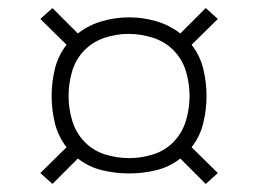

<svg xmlns="http://www.w3.org/2000/svg" viewBox="-20 -578 640 476"><path d="M490 -122 427 -185Q400 -164 367 -156Q334 -148 300 -148Q266 -148 233 -156Q200 -164 173 -185L110 -122L80 -149L145 -213Q124 -240 116 -273Q108 -306 108 -340Q108 -374 116 -407Q124 -440 145 -467L80 -531L110 -558L173 -495Q200 -516 233 -525.5Q266 -535 300 -535Q334 -535 367 -525.5Q400 -516 427 -495L490 -558L520 -531L455 -467Q476 -440 484 -407Q492 -374 492 -340Q492 -306 484 -273Q476 -240 455 -213L520 -149ZM300 -186Q331 -186 360.5 -195.5Q390 -205 411 -227Q432 -249 441 -279Q450 -309 450 -340Q450 -371 441 -401Q432 -431 410.5 -453Q389 -475 359 -484.5Q329 -494 298 -494Q268 -494 238.5 -484Q209 -474 188 -452Q167 -430 158.5 -400Q150 -370 150 -340Q150 -309 159 -279Q168 -249 189 -227Q210 -205 239.5 -195.5Q269 -186 300 -186Z"/></svg>

Font: Zed Sans Extralight Extended
Style: Regular
Weight: 200
Width: 7
Designer: Belleve Invis
Foundry: Belleve Invis
Version: Version 1.0.0; ttfautohint (v1.8.4)